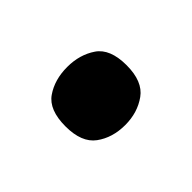

<svg xmlns="http://www.w3.org/2000/svg" viewBox="-43 -552 395 395"><g transform="rotate(-45 155.0 -354.5)"><path d="M155 -270Q118 -270 92 -289Q66 -308 66 -355Q66 -403 92 -421Q118 -439 155 -439Q191 -439 217.5 -421Q244 -403 244 -355Q244 -308 217.5 -289Q191 -270 155 -270Z"/></g></svg>

Font: Noto Serif Tibetan ExtraBold
Style: Regular
Weight: 800
Version: Version 2.103